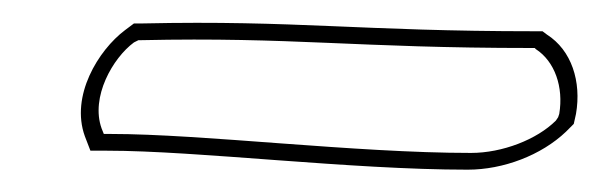

<svg xmlns="http://www.w3.org/2000/svg" viewBox="-20 -351 537 172"><path d="M56 -229 61 -216H76C156 -216 294 -199 399 -199C431 -199 465 -212 487 -233L494 -240L496 -249C501 -278 492 -306 470 -320L466 -323H459C303 -323 245 -333 108 -330H100L92 -324C68 -306 43 -265 56 -229ZM71 -236C61 -264 81 -299 100 -313L104 -315H106C242 -318 299 -308 456 -308H459L460 -307C477 -296 485 -273 481 -249L480 -246L478 -243C461 -226 430 -214 402 -214C298 -214 161 -231 79 -231H73Z"/></svg>

Font: Snowfall
Style: BlkOlObl
Weight: 900
Designer: Jasper
Foundry: Cannot Into Space Fonts
Version: Version 0.9